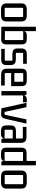

<svg xmlns="http://www.w3.org/2000/svg" viewBox="1496 -2211 722 3754"><g transform="rotate(90 1857.0 -334.0)"><path d="M46 -108V-382Q46 -445 76 -471Q106 -497 175 -497H270Q339 -497 369.5 -471Q400 -445 400 -382V-108Q400 -45 369.5 -19Q339 7 270 7H175Q106 7 76 -19Q46 -45 46 -108ZM303 -425H142Q133 -425 133 -415V-75Q133 -65 142 -65H303Q313 -65 313 -75V-415Q313 -425 303 -425Z M727 4 503 0V-675H589V-447Q604 -497 672 -497H736Q796 -497 822 -473.5Q848 -450 848 -392V-105Q848 -43 820.5 -18.5Q793 6 727 4ZM589 -417V-69L753 -67Q763 -67 763 -77V-417Q763 -427 753 -427H599Q589 -427 589 -417Z M1139 3H935V-66H1156Q1166 -66 1166 -76V-205Q1166 -215 1156 -215H1048Q982 -215 954.5 -239.5Q927 -264 927 -325V-384Q927 -447 955.5 -472.5Q984 -498 1050 -497H1227V-425H1024Q1014 -425 1014 -415V-293Q1014 -283 1024 -283H1131Q1197 -283 1224.5 -259Q1252 -235 1252 -174V-101Q1252 -44 1225.5 -20.5Q1199 3 1139 3Z M1652 5H1452Q1383 5 1353 -21Q1323 -47 1323 -110V-386Q1323 -449 1348.5 -473Q1374 -497 1440 -497H1543Q1609 -497 1636.5 -473Q1664 -449 1664 -386V-191H1409V-76Q1409 -66 1419 -66H1652ZM1419 -427Q1409 -427 1409 -417V-254H1578V-417Q1578 -427 1568 -427Z M1928 -497H1980V-423H1855Q1845 -423 1845 -413L1846 0H1760V-490H1835L1842 -446Q1858 -497 1928 -497Z M2307 -95Q2293 -34 2272 -13Q2251 8 2195 5L2098 0L1990 -490H2076L2168 -63H2215Q2222 -63 2225 -73L2314 -490H2397Z M2604 7H2544Q2484 7 2458 -16.5Q2432 -40 2432 -98V-176Q2432 -237 2459.5 -261Q2487 -285 2553 -285H2687V-409Q2687 -419 2677 -419H2460V-490L2650 -491Q2716 -491 2744.5 -465.5Q2773 -440 2773 -378V0H2697L2689 -49Q2676 7 2604 7ZM2687 -63V-222H2527Q2517 -222 2517 -212V-73Q2517 -63 2527 -63Z M3126 -675H3213V0H3137L3128 -50Q3115 7 3043 7H2979Q2919 7 2893 -16.5Q2867 -40 2867 -98V-384Q2867 -446 2894.5 -470Q2922 -494 2988 -493L3126 -492ZM3126 -73V-422L2962 -424Q2952 -424 2952 -414V-73Q2952 -63 2962 -63H3116Q3126 -63 3126 -73Z M3314 -108V-382Q3314 -445 3344 -471Q3374 -497 3443 -497H3538Q3607 -497 3637.5 -471Q3668 -445 3668 -382V-108Q3668 -45 3637.5 -19Q3607 7 3538 7H3443Q3374 7 3344 -19Q3314 -45 3314 -108ZM3571 -425H3410Q3401 -425 3401 -415V-75Q3401 -65 3410 -65H3571Q3581 -65 3581 -75V-415Q3581 -425 3571 -425Z"/></g></svg>

Font: Gemunu Libre Medium
Style: Regular
Weight: 500
Designer: Puspanada Ekanayake, Sola Matas, Pathum Egodawatta, Kosala Senevirathne
Foundry: mooniak
Version: Version 1.100